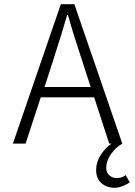

<svg xmlns="http://www.w3.org/2000/svg" viewBox="-20 -680 640 909"><path d="M522.9 209Q484.9 209 460 187Q435.1 165 435.1 125Q435.1 87.9 456.3 54.4Q477.5 21 507.8 0H497.1L425.8 -219.2H172.9L101.1 0H41L268.1 -660.2H332L559.1 0Q526.9 18.1 504.9 50.5Q482.9 83 482.9 113.8Q482.9 137.2 497.8 150.1Q512.7 163.1 532.2 163.1Q556.2 163.1 575.2 148.9L594.2 183.1Q580.6 193.4 560.3 201.2Q540 209 522.9 209ZM190.9 -268.1H409.2L372.1 -382.8Q326.7 -518.6 301.8 -608.9H297.9Q272.9 -522 228 -382.8Z"/></svg>

Font: Office Code Pro D Light
Style: Regular
Weight: 300
Designer: Nathan Rutzky & Paul D. Hunt
Foundry: Adobe Systems Incorporated
Version: Version 1.004;PS 001.004;hotconv 1.0.70;makeotf.lib2.5.58329